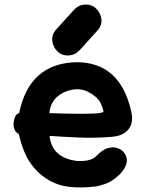

<svg xmlns="http://www.w3.org/2000/svg" viewBox="-20 -816 633 852"><path d="M408 11Q453 1 474.5 -13Q496 -27 516 -47Q536 -71 540 -87Q547 -107 538 -126.5Q529 -146 508.5 -156Q488 -166 461.5 -159.5Q435 -153 406 -122Q381 -98 319 -102Q210 -117 200 -213Q347 -203 399 -205Q450 -206 477 -209Q532 -213 555 -249Q573 -278 562 -323Q513 -539 321 -540Q110 -536 65 -314Q43 -309 40 -265Q41 -232 63 -222Q83 -138 114.5 -93Q146 -48 188 -22Q229 5 283 12.5Q337 20 408 11ZM199 -314Q205 -377 261 -405Q321 -433 370 -409Q413 -386 425.5 -360.5Q438 -335 439 -319Q429 -314 399.5 -312.5Q370 -311 335 -311Q300 -311 274 -312Q235 -313 199 -314ZM286 -570Q314 -572 334 -594L412 -680Q433 -703 430 -730.5Q427 -758 407 -777.5Q387 -797 356 -796Q328 -794 308 -772L230 -686Q209 -663 212 -635Q215 -607 235.5 -587.5Q256 -568 286 -570Z"/></svg>

Font: Balsamiq Sans
Style: Bold
Weight: 700
Designer: Michael Angeles
Foundry: Balsamiq SRL
Version: Version 1.020; ttfautohint (v1.8.4.7-5d5b);gftools[0.9.26]